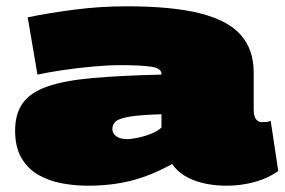

<svg xmlns="http://www.w3.org/2000/svg" viewBox="-20 -580 904 610"><path d="M28 -165Q28 -218 52 -252Q76 -286 130 -305Q184 -324 273.5 -332Q363 -340 493 -343V-345Q493 -363 461 -368Q429 -373 362 -373Q324 -373 274.5 -368.5Q225 -364 178 -357Q131 -350 99 -343L68 -525Q136 -539 217.5 -549.5Q299 -560 382 -560Q527 -560 616 -537.5Q705 -515 745.5 -468.5Q786 -422 786 -350V-233Q786 -210 793.5 -201Q801 -192 811 -192Q817 -192 825 -192.5Q833 -193 840 -196L864 -37Q833 -14 789.5 -2Q746 10 701 10Q641 10 595.5 -7.5Q550 -25 527 -59Q460 -22 397 -6Q334 10 259 10Q218 10 177 2.5Q136 -5 102.5 -24Q69 -43 48.5 -77.5Q28 -112 28 -165ZM337 -170Q337 -156 349.5 -147Q362 -138 384 -138Q397 -138 418.5 -142.5Q440 -147 461 -155.5Q482 -164 493 -175V-217Q426 -215 392.5 -209.5Q359 -204 348 -194.5Q337 -185 337 -170Z"/></svg>

Font: Georama ExtraExtended Black
Style: Regular
Weight: 900
Width: 8
Designer: Jean-Baptiste Levee
Foundry: Production Type
Version: Version 1.000